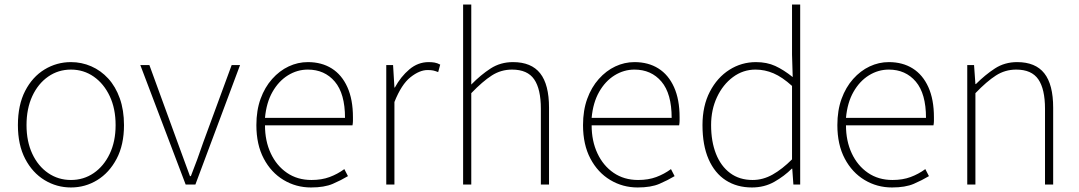

<svg xmlns="http://www.w3.org/2000/svg" viewBox="-20 -814 4762 847"><path d="M293 13Q230 13 176.5 -19.5Q123 -52 91 -113.5Q59 -175 59 -262Q59 -351 91 -413Q123 -475 176.5 -507.5Q230 -540 293 -540Q340 -540 382.5 -521.5Q425 -503 457.5 -467.5Q490 -432 508.5 -380Q527 -328 527 -262Q527 -175 494.5 -113.5Q462 -52 409 -19.5Q356 13 293 13ZM293 -20Q349 -20 393.5 -50.5Q438 -81 464 -135.5Q490 -190 490 -262Q490 -335 464 -390Q438 -445 393.5 -476Q349 -507 293 -507Q237 -507 192.5 -476Q148 -445 122.5 -390Q97 -335 97 -262Q97 -190 122.5 -135.5Q148 -81 192.5 -50.5Q237 -20 293 -20Z M799 0 599 -527H639L763 -187Q777 -149 791 -110.5Q805 -72 818 -37H822Q836 -72 850 -110.5Q864 -149 877 -187L1002 -527H1039L842 0Z M1352 13Q1286 13 1231 -20Q1176 -53 1143.5 -114.5Q1111 -176 1111 -262Q1111 -327 1129.5 -378Q1148 -429 1180.5 -465.5Q1213 -502 1253.5 -521Q1294 -540 1338 -540Q1399 -540 1443.5 -512Q1488 -484 1512.5 -429.5Q1537 -375 1537 -297Q1537 -289 1537 -280.5Q1537 -272 1535 -261H1149Q1149 -192 1174.5 -137.5Q1200 -83 1246 -51.5Q1292 -20 1354 -20Q1399 -20 1434 -33Q1469 -46 1499 -68L1515 -37Q1485 -19 1448 -3Q1411 13 1352 13ZM1149 -294H1502Q1502 -401 1457 -454Q1412 -507 1338 -507Q1291 -507 1250 -481.5Q1209 -456 1182 -408.5Q1155 -361 1149 -294Z M1684 0V-527H1714L1720 -428H1722Q1748 -476 1786 -508Q1824 -540 1871 -540Q1885 -540 1897 -538Q1909 -536 1922 -529L1913 -496Q1900 -501 1891 -503Q1882 -505 1866 -505Q1831 -505 1791 -473.5Q1751 -442 1720 -364V0Z M2023 0V-794H2059V-560V-441Q2101 -484 2144.5 -512Q2188 -540 2243 -540Q2324 -540 2363 -490.5Q2402 -441 2402 -339V0H2366V-334Q2366 -421 2336.5 -464Q2307 -507 2239 -507Q2190 -507 2149.5 -481Q2109 -455 2059 -403V0Z M2793 13Q2727 13 2672 -20Q2617 -53 2584.5 -114.5Q2552 -176 2552 -262Q2552 -327 2570.5 -378Q2589 -429 2621.5 -465.5Q2654 -502 2694.5 -521Q2735 -540 2779 -540Q2840 -540 2884.5 -512Q2929 -484 2953.5 -429.5Q2978 -375 2978 -297Q2978 -289 2978 -280.5Q2978 -272 2976 -261H2590Q2590 -192 2615.5 -137.5Q2641 -83 2687 -51.5Q2733 -20 2795 -20Q2840 -20 2875 -33Q2910 -46 2940 -68L2956 -37Q2926 -19 2889 -3Q2852 13 2793 13ZM2590 -294H2943Q2943 -401 2898 -454Q2853 -507 2779 -507Q2732 -507 2691 -481.5Q2650 -456 2623 -408.5Q2596 -361 2590 -294Z M3297 13Q3231 13 3182 -18.5Q3133 -50 3106 -111.5Q3079 -173 3079 -262Q3079 -347 3111.5 -409.5Q3144 -472 3197.5 -506Q3251 -540 3315 -540Q3363 -540 3400 -523Q3437 -506 3477 -474L3474 -573V-794H3510V0H3480L3475 -70H3473Q3440 -37 3396 -12Q3352 13 3297 13ZM3300 -20Q3346 -20 3388.5 -44Q3431 -68 3474 -111V-435Q3431 -474 3392.5 -490.5Q3354 -507 3313 -507Q3258 -507 3213.5 -474Q3169 -441 3143 -385.5Q3117 -330 3117 -262Q3117 -190 3138.5 -135.5Q3160 -81 3201 -50.5Q3242 -20 3300 -20Z M3915 13Q3849 13 3794 -20Q3739 -53 3706.5 -114.5Q3674 -176 3674 -262Q3674 -327 3692.5 -378Q3711 -429 3743.5 -465.5Q3776 -502 3816.5 -521Q3857 -540 3901 -540Q3962 -540 4006.5 -512Q4051 -484 4075.5 -429.5Q4100 -375 4100 -297Q4100 -289 4100 -280.5Q4100 -272 4098 -261H3712Q3712 -192 3737.5 -137.5Q3763 -83 3809 -51.5Q3855 -20 3917 -20Q3962 -20 3997 -33Q4032 -46 4062 -68L4078 -37Q4048 -19 4011 -3Q3974 13 3915 13ZM3712 -294H4065Q4065 -401 4020 -454Q3975 -507 3901 -507Q3854 -507 3813 -481.5Q3772 -456 3745 -408.5Q3718 -361 3712 -294Z M4247 0V-527H4277L4283 -443H4285Q4326 -484 4369 -512Q4412 -540 4467 -540Q4548 -540 4587 -490.5Q4626 -441 4626 -339V0H4590V-334Q4590 -421 4560.5 -464Q4531 -507 4463 -507Q4414 -507 4373.5 -481Q4333 -455 4283 -403V0Z"/></svg>

Font: Noto Sans TC Thin Thin
Style: Regular
Weight: 250
Version: Version 2.004-H2;hotconv 1.0.118;makeotfexe 2.5.65603